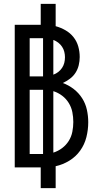

<svg xmlns="http://www.w3.org/2000/svg" viewBox="-20 -863 515 990"><path d="M190 107V0H56V-735H190V-843H267V-728Q293 -721 317.5 -707Q342 -693 359 -671.5Q376 -650 383.5 -623.5Q391 -597 391 -569Q391 -548 386 -527Q381 -506 369.5 -488Q358 -470 340.5 -457Q323 -444 304 -435Q334 -424 360 -404Q386 -384 403.5 -356.5Q421 -329 428 -297Q435 -265 435 -233Q435 -194 425.5 -156Q416 -118 393.5 -86.5Q371 -55 337.5 -34.5Q304 -14 267 -6V107ZM202 -469V-666H133V-469ZM255 -478Q269 -483 280.5 -492Q292 -501 300 -513Q308 -525 311.5 -539Q315 -553 315 -568Q315 -582 311.5 -596Q308 -610 300 -622Q292 -634 280.5 -643Q269 -652 255 -657ZM133 -69H202V-400H133ZM255 -76Q280 -84 300.5 -99.5Q321 -115 334.5 -136.5Q348 -158 353 -183.5Q358 -209 358 -234Q358 -260 353 -285Q348 -310 334.5 -332Q321 -354 300.5 -369.5Q280 -385 255 -393Z"/></svg>

Font: Iosevka QP
Style: Regular
Weight: 400
Designer: Belleve Invis
Foundry: Belleve Invis
Version: Version 20.0.0; ttfautohint (v1.8.4)